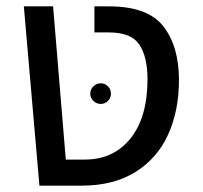

<svg xmlns="http://www.w3.org/2000/svg" viewBox="-20 -584 638 604"><path d="M55 -564H147L187 -82H247Q337 -82 390.5 -148.5Q444 -215 444 -335Q444 -405 418.5 -443.5Q393 -482 323 -482H277V-564H323Q445 -564 494 -501Q543 -438 543 -332Q543 -237 509.5 -162Q476 -87 407 -43.5Q338 0 237 0H104ZM264 -289Q264 -303 274 -312.5Q284 -322 297 -322Q310 -322 319.5 -312.5Q329 -303 329 -289Q329 -276 319.5 -266.5Q310 -257 297 -257Q284 -257 274 -266.5Q264 -276 264 -289Z"/></svg>

Font: Fira GO
Style: Regular
Weight: 400
Designer: Carrois Corporate
Foundry: Carrois Corporate GbR
Version: Version 0.300